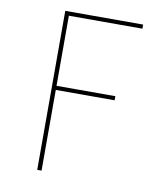

<svg xmlns="http://www.w3.org/2000/svg" viewBox="-82 -590 765 874"><g transform="rotate(10 300.0 -152.5)"><path d="M149 215V-520H509V-501H169V-177H441V-158H169V215Z"/></g></svg>

Font: Iosevka SS04 Thin Extended
Style: Regular
Weight: 100
Width: 7
Monospace: yes
Designer: Belleve Invis
Foundry: Belleve Invis
Version: Version 19.0.0; ttfautohint (v1.8.4)